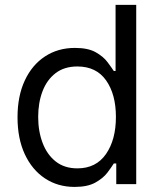

<svg xmlns="http://www.w3.org/2000/svg" viewBox="-20 -747 661 779"><path d="M282.7 11.4Q214.5 11.4 162.3 -23.3Q110.1 -57.9 80.6 -121.3Q51.1 -184.7 51.1 -271.3Q51.1 -357.2 80.6 -420.5Q110.1 -483.7 162.6 -518.1Q215.2 -552.6 284.1 -552.6Q337.4 -552.6 368.4 -535Q399.5 -517.4 416 -495.2Q432.5 -473 441.8 -458.8H448.9V-727.3H532.7V0H451.7V-83.8H441.8Q432.5 -68.9 415.5 -46.3Q398.4 -23.8 366.8 -6.2Q335.2 11.4 282.7 11.4ZM294 -63.9Q369.7 -63.9 410 -122Q450.3 -180 450.3 -272.7Q450.3 -364.3 410.5 -420.8Q370.7 -477.3 294 -477.3Q240.8 -477.3 205.4 -450.1Q170.1 -422.9 152.5 -376.6Q134.9 -330.3 134.9 -272.7Q134.9 -214.5 152.9 -167.1Q170.8 -119.7 206.1 -91.8Q241.5 -63.9 294 -63.9Z"/></svg>

Font: Inter Zeller
Style: Regular
Weight: 400
Designer: Rasmus Andersson; Joe Bland
Foundry: zeller
Version: Version 3.015;git-dec3a8cb1